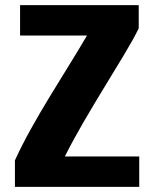

<svg xmlns="http://www.w3.org/2000/svg" viewBox="-20 -718 600 746"><path d="M521 8V-110H232Q264 -174 304.5 -243.5Q345 -313 386 -380Q427 -447 462.5 -506Q498 -565 519 -608V-698H58V-580H318Q287 -527 249.5 -466.5Q212 -406 173 -342Q134 -278 99 -215Q64 -152 38 -95V8Z"/></svg>

Font: Repo Bold
Style: Bold
Weight: 700
Designer: Stefan Peev
Foundry: Context Ltd
Version: Version 1.502